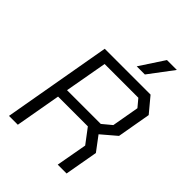

<svg xmlns="http://www.w3.org/2000/svg" viewBox="-258 -1043 1167 1167"><g transform="rotate(45 325.5 -459.5)"><path d="M596 -387 501 -306 570 -214 532 0H456L492 -200L421 -294H165L113 0H37L160 -700H554L634 -604ZM556 -585 515 -634H225L176 -360H466L525 -409ZM476 -919H561L443 -762H373Z"/></g></svg>

Font: Chakra Petch
Style: Italic
Weight: 400
Italic angle: -10°
Designer: Katatrad Aksorn Co.,Ltd.
Foundry: Cadson Demak Co.,Ltd.
Version: Version 1.000; ttfautohint (v1.6)